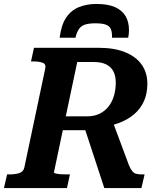

<svg xmlns="http://www.w3.org/2000/svg" viewBox="-48 -952 824 972"><path d="M441 -932Q391 -932 351.5 -916Q312 -900 287 -863Q262 -826 254 -761H334Q341 -790 352.5 -806Q364 -822 384 -828Q404 -834 435 -834Q470 -834 488.5 -827Q507 -820 513.5 -804Q520 -788 519 -761H601Q603 -771 604 -780Q605 -789 605 -799Q605 -842 587 -871.5Q569 -901 533 -916.5Q497 -932 441 -932ZM375 -320 517 -351 605 -115Q613 -96 621.5 -85.5Q630 -75 642 -72Q654 -69 672 -69H684L668 0H480ZM306 -69 291 0H-28L-12 -69H-1Q28 -69 49 -75.5Q70 -82 75 -103L181 -605Q186 -627 168.5 -634Q151 -641 120 -641H109L124 -710H452Q531 -710 586 -687.5Q641 -665 669.5 -624.5Q698 -584 698 -528Q698 -479 681 -440.5Q664 -402 631.5 -374Q599 -346 553 -329Q507 -312 448 -307Q438 -304 430.5 -301Q423 -298 416.5 -296Q410 -294 403 -293H270L225 -79Q225 -76 234.5 -73.5Q244 -71 259.5 -70Q275 -69 293 -69ZM427 -638H343L285 -363H393Q429 -363 456.5 -376.5Q484 -390 502 -413.5Q520 -437 529 -467.5Q538 -498 538 -534Q538 -567 526.5 -590Q515 -613 490.5 -625.5Q466 -638 427 -638Z"/></svg>

Font: Roboto Serif 20pt SemiBold
Style: Italic
Weight: 600
Italic angle: -10°
Version: Version 1.007